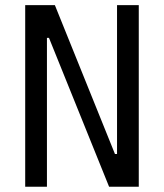

<svg xmlns="http://www.w3.org/2000/svg" viewBox="-20 -713 626 733"><path d="M396.5 0 167 -568.4H159.2V0H76.2V-693.4H189.5L418.9 -125H426.8V-693.4H509.8V0Z"/></svg>

Font: CaskaydiaMono NF SemiLight
Style: Regular
Weight: 350
Designer: Aaron Bell
Foundry: Saja Typeworks
Version: Version 2111.001; ttfautohint (v1.8.4);Nerd Fonts 3.1.1